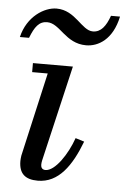

<svg xmlns="http://www.w3.org/2000/svg" viewBox="-51 -725 507 773"><g transform="rotate(5 202.0 -338.5)"><path d="M113.5 -629C166 -629 193 -550 277 -550C326 -550 383.5 -582.5 403.5 -677H367C352 -635 332.5 -608 299.5 -608C253.5 -608 223.5 -687 146.5 -687C97.5 -687 29 -645 9 -560H46C63.5 -605 80.5 -629 113.5 -629ZM303.5 -163 268 -174C245 -108 197 -35.5 158 -35.5C145.5 -35.5 139.5 -44 139.5 -54.5C139.5 -59.5 140 -66.5 141.5 -72.5L232 -460H70.5V-423.5H133.5L56.5 -85C55.5 -79 54.5 -68 54.5 -63C54.5 -13 79 10 131 10C214.5 10 265.5 -63 303.5 -163Z"/></g></svg>

Font: Bodoni* 06pt
Style: Italic
Weight: 400
Italic angle: -13°
Version: Version 2.3